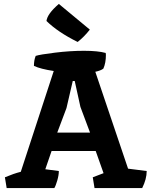

<svg xmlns="http://www.w3.org/2000/svg" viewBox="-20 -959 779 979"><path d="M519 -689 520 -679Q520 -638 507 -609Q494 -599 466 -593L633 -99L728 -87Q728 -46 705 0H462L453 -55Q495 -71 508 -76L468 -189H243Q213 -100 211 -96L280 -87Q280 -66 272 -38.5Q264 -11 257 0H14L5 -55Q50 -74 86 -83L254 -597Q187 -607 153 -623Q153 -652 162 -674Q183 -681 260.5 -690.5Q338 -700 408.5 -700Q479 -700 519 -689ZM390 -414 361 -546H351L319 -408L272 -283H439ZM280 -939 438 -808Q410 -772 376 -745Q275 -795 217 -852Q219 -870 234.5 -891.5Q250 -913 280 -939Z"/></svg>

Font: Inika
Style: Bold
Weight: 700
Version: Version 1.001